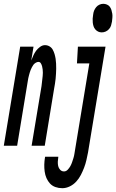

<svg xmlns="http://www.w3.org/2000/svg" viewBox="-65 -765 610 1008"><path d="M-45 0 41 -520H111L99 -447Q104 -460 110 -473.5Q116 -487 124.5 -498.5Q133 -510 145.5 -519Q158 -528 171 -528Q184 -528 195 -521.5Q206 -515 212 -504Q218 -493 221.5 -481Q225 -469 227 -456.5Q229 -444 229.5 -431Q230 -418 230 -404.5Q230 -391 229 -378Q228 -365 227 -351.5Q226 -338 223.5 -325Q221 -312 219 -299L170 0H101L153 -313Q154 -322 155 -330.5Q156 -339 157 -348Q158 -357 159 -365.5Q160 -374 160 -383Q160 -392 159 -400.5Q158 -409 156 -417Q154 -425 149.5 -432.5Q145 -440 137 -440Q130 -440 122.5 -435.5Q115 -431 110.5 -425Q106 -419 102.5 -412Q99 -405 96 -398Q93 -391 91 -383.5Q89 -376 87 -369Q85 -362 83.5 -354.5Q82 -347 81 -340L25 0ZM469 -595Q459 -595 450.5 -599Q442 -603 435.5 -610.5Q429 -618 426 -627.5Q423 -637 422 -647Q421 -657 421.5 -667.5Q422 -678 424 -688Q425 -699 429 -709Q433 -719 440 -727.5Q447 -736 457 -740.5Q467 -745 477 -745Q487 -745 496.5 -741Q506 -737 511.5 -729.5Q517 -722 520 -712.5Q523 -703 524.5 -693Q526 -683 525 -672.5Q524 -662 523 -652Q521 -641 518 -631Q515 -621 507.5 -612.5Q500 -604 490 -599.5Q480 -595 469 -595ZM262 223Q243 223 226 217Q209 211 197.5 198.5Q186 186 179 170Q172 154 169.5 135.5Q167 117 167.5 99Q168 81 171 62L172 58H241V60Q239 72 238.5 84Q238 96 240.5 107Q243 118 251 126.5Q259 135 271 135Q282 135 290.5 126Q299 117 304.5 107Q310 97 313.5 86.5Q317 76 320.5 65Q324 54 325.5 43.5Q327 33 329 22L404 -432H339L344 -520H489L397 36Q393 56 388.5 76Q384 96 376.5 115.5Q369 135 359.5 153.5Q350 172 335.5 188Q321 204 301.5 213.5Q282 223 262 223Z"/></svg>

Font: Iosevka Term Curly Semibold
Style: Italic
Weight: 600
Italic angle: -9°
Designer: Belleve Invis
Foundry: Belleve Invis
Version: Version 32.3.0